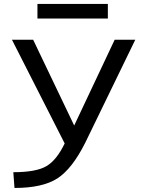

<svg xmlns="http://www.w3.org/2000/svg" viewBox="-20 -932 721 964"><path d="M168 -838.9V-912.1H521.5V-838.9ZM352.5 -301.8 555.7 -732.4H659.2L408.2 -215.8Q342.8 -85 268.6 -36.6Q194.3 11.7 52.7 11.7L46.9 -67.4Q161.1 -67.4 212.9 -97.7Q264.6 -127.9 304.7 -211.9L40 -732.4H146.5Z"/></svg>

Font: irohakakuC Regular
Style: Regular
Weight: 400
Designer: [Source Han Sans]
Ryoko NISHIZUKA Ë•øÂ°öÊ∂ºÂ≠ê (kana & ideographs); Paul D. Hunt (Latin, Greek & Cyrillic); Wenlong ZHAN
Version: Version 1.001.20160904